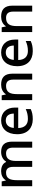

<svg xmlns="http://www.w3.org/2000/svg" viewBox="1377 -2017 599 3393"><g transform="rotate(-90 1676.5 -320.5)"><path d="M687 -600C619 -600 553 -572 518 -513H510C483 -572 427 -600 346 -600C282 -600 221 -574 188 -518H182L167 -590H83V-51H189V-323C189 -445 221 -513 322 -513C391 -513 424 -471 424 -388V-51H529V-341C529 -452 567 -513 663 -513C732 -513 764 -471 764 -388V-51H870V-402C870 -541 808 -600 687 -600Z M1244 -600C1099 -600 1001 -497 1001 -316C1001 -135 1109 -41 1266 -41C1342 -41 1392 -52 1446 -77V-165C1389 -140 1339 -127 1270 -127C1170 -127 1113 -187 1110 -298H1472V-356C1472 -506 1385 -600 1244 -600ZM1244 -518C1327 -518 1365 -460 1366 -376H1112C1120 -467 1168 -518 1244 -518Z M1877 -600C1809 -600 1744 -574 1709 -518H1703L1688 -590H1604V-51H1710V-323C1710 -445 1745 -513 1855 -513C1931 -513 1966 -471 1966 -387V-51H2071V-402C2071 -541 2002 -600 1877 -600Z M2446 -600C2301 -600 2203 -497 2203 -316C2203 -135 2311 -41 2468 -41C2544 -41 2594 -52 2648 -77V-165C2591 -140 2541 -127 2472 -127C2372 -127 2315 -187 2312 -298H2674V-356C2674 -506 2587 -600 2446 -600ZM2446 -518C2529 -518 2567 -460 2568 -376H2314C2322 -467 2370 -518 2446 -518Z M3079 -600C3011 -600 2946 -574 2911 -518H2905L2890 -590H2806V-51H2912V-323C2912 -445 2947 -513 3057 -513C3133 -513 3168 -471 3168 -387V-51H3273V-402C3273 -541 3204 -600 3079 -600Z"/></g></svg>

Font: Noto Sans Tamil UI Medium
Style: Regular
Weight: 500
Designer: Jelle Bosma - Monotype Design Team
Foundry: Monotype Imaging Inc.
Version: Version 2.004